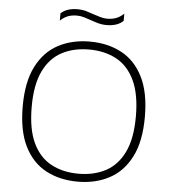

<svg xmlns="http://www.w3.org/2000/svg" viewBox="-61 -972 917 1035"><g transform="rotate(5 398.0 -454.0)"><path d="M398 9Q300 9 225.5 -30.8Q151 -70.5 109.2 -154.2Q67.5 -238 67.5 -370Q67.5 -502 110 -585.8Q152.5 -669.5 227 -709.2Q301.5 -749 398 -749Q495.5 -749 570 -709.2Q644.5 -669.5 686.5 -585.8Q728.5 -502 728.5 -370Q728.5 -238 686 -154.2Q643.5 -70.5 568.8 -30.8Q494 9 398 9ZM398 -34Q481.5 -34 545 -67.5Q608.5 -101 644.2 -174.5Q680 -248 680 -368Q680 -489.5 644.2 -564Q608.5 -638.5 545 -672.2Q481.5 -706 398 -706Q314.5 -706 251 -672.5Q187.5 -639 151.8 -565.5Q116 -492 116 -372Q116 -250 151.5 -175.8Q187 -101.5 250.8 -67.8Q314.5 -34 398 -34ZM479 -845.5Q454.5 -845.5 432.5 -851.8Q410.5 -858 390 -865.5Q371.5 -872 353.5 -877.2Q335.5 -882.5 316.5 -882.5Q287.5 -882.5 266.5 -874Q245.5 -865.5 226.5 -847.5V-886.5Q258 -917 317 -917Q341.5 -917 363.5 -910.8Q385.5 -904.5 406 -897Q424.5 -891 442.5 -885.5Q460.5 -880 479.5 -880Q508.5 -880 529.5 -888.5Q550.5 -897 569.5 -915V-876Q538 -845.5 479 -845.5Z"/></g></svg>

Font: Encode Sans Expanded Expanded ExtraLight
Style: Regular
Weight: 200
Width: 7
Designer: Multiple Designers
Foundry: Impallari Type
Version: Version 3.000; ttfautohint (v1.8.3) -l 8 -r 50 -G 200 -x 14 